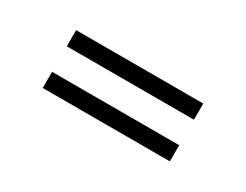

<svg xmlns="http://www.w3.org/2000/svg" viewBox="-32 -471 501 391"><g transform="rotate(30 218.5 -276.0)"><path d="M368 -208H69V-246H368ZM368 -306H69V-344H368Z"/></g></svg>

Font: Raleway
Style: Light
Weight: 300
Designer: Matt McInerney, Pablo Impallari, Rodrigo Fuenzalida
Foundry: Matt McInerney, Pablo Impallari, Rodrigo Fuenzalida
Version: Version 3.000